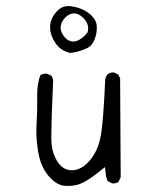

<svg xmlns="http://www.w3.org/2000/svg" viewBox="-20 -634 540 640"><path d="M224.1 -495.6Q208.5 -495.6 196.8 -508.8Q182.1 -524.9 182.1 -541.5Q182.1 -560.1 198.2 -576.2Q211.4 -589.4 227.1 -589.4Q242.7 -589.4 258.3 -573.7Q273.9 -558.1 273.9 -539.6Q273.9 -534.2 272 -525.9Q265.6 -519 261.7 -514.6Q242.2 -495.6 224.1 -495.6ZM300.8 -521Q302.7 -531.7 302.7 -540.3Q302.7 -548.8 301.3 -555.2Q297.9 -569.3 286.1 -581.1Q262.2 -605 224.6 -611.8Q215.8 -613.8 208.5 -613.8Q185.5 -613.8 169.9 -596.7Q147 -571.8 147 -543.5Q147 -517.1 164.6 -490.7Q182.1 -464.8 213.9 -457.5Q241.7 -460.4 268.6 -472.7Q292.5 -482.9 300.8 -521ZM104 -319.3V-292Q104 -258.8 102.5 -235.1Q101.1 -211.4 101.1 -199.2Q101.1 -166 106.9 -129.9Q115.7 -72.8 149.9 -38.6Q169.4 -19 191.4 -15.1Q199.2 -14.2 207 -14.2Q226.6 -14.2 244.1 -20Q270 -29.3 311 -62L330.1 -77.1L332.5 -53.2Q334 -39.6 339.8 -29.8L354 -22.9Q355.5 -22.5 356.4 -22.5Q367.7 -22.5 375 -27.8L382.3 -43L380.4 -373L374 -385.7L360.8 -392.1Q359.4 -392.6 356 -392.6Q352.5 -392.6 347.7 -391.1Q342.8 -389.6 338.4 -386.2Q332 -377.9 330.6 -367.2Q324.7 -231.9 316.4 -184.1Q306.6 -126 272 -91.3Q247.1 -66.4 219.2 -66.4Q183.6 -66.4 163.6 -109.9Q152.8 -132.8 151.4 -160.2Q150.9 -166 150.9 -176.3Q150.9 -222.2 156.7 -355.5Q157.2 -358.4 157.2 -361.8Q157.2 -372.6 151.4 -381.3L137.2 -388.2Q135.7 -388.7 132.6 -388.7Q129.4 -388.7 124.3 -387.5Q119.1 -386.2 114.3 -383.3Q104 -354 104 -319.3Z"/></svg>

Font: NaikaiFont
Style: ExtraLight
Weight: 200
Version: Version 1.89